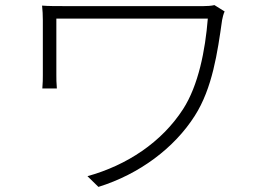

<svg xmlns="http://www.w3.org/2000/svg" viewBox="-20 -710 1040 753"><path d="M821 -690C809 -687 791 -686 777 -686H242C201 -686 169 -686 145 -688C147 -669 148 -652 148 -631V-416C148 -402 148 -384 146 -363H203C201 -384 201 -402 201 -416V-637H795C785 -512 758 -375 698 -282C614 -152 478 -62 323 -19L366 23C527 -27 664 -130 744 -256C813 -364 833 -504 851 -631C852 -638 857 -658 861 -665Z"/></svg>

Font: Noto Sans CJK KR Light
Style: Regular
Weight: 300
Designer: Ryoko NISHIZUKA (kana & ideographs); Paul D. Hunt (Latin, Greek & Cyrillic); Wenlong ZHANG (bopomofo); Sandoll Communica
Foundry: Adobe Systems Incorporated
Version: Version 1.004;PS 1.004;hotconv 1.0.82;makeotf.lib2.5.63406